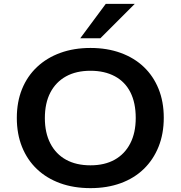

<svg xmlns="http://www.w3.org/2000/svg" viewBox="-20 -963 934 993"><path d="M448 10Q361 10 291 -15.5Q221 -41 171 -88.5Q121 -136 94 -203Q67 -270 67 -353Q67 -436 94 -502.5Q121 -569 171.5 -616.5Q222 -664 292 -689.5Q362 -715 448 -715Q534 -715 604 -689.5Q674 -664 723.5 -617Q773 -570 800 -503.5Q827 -437 827 -354Q827 -271 800 -204Q773 -137 723.5 -89Q674 -41 604 -15.5Q534 10 448 10ZM448 -108Q521 -108 573 -137Q625 -166 653.5 -221Q682 -276 682 -353Q682 -431 654.5 -485.5Q627 -540 574 -568.5Q521 -597 448 -597Q374 -597 321.5 -568Q269 -539 240.5 -484.5Q212 -430 212 -352Q212 -276 240.5 -221Q269 -166 321.5 -137Q374 -108 448 -108ZM395 -765 527 -943H677L499 -765Z"/></svg>

Font: Nunito Sans 10pt SemiExpanded
Style: Bold
Weight: 700
Width: 6
Designer: Vernon Adams
Foundry: Vernon Adams
Version: Version 3.101;gftools[0.9.27]